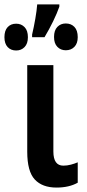

<svg xmlns="http://www.w3.org/2000/svg" viewBox="-62 -837 391 867"><path d="M179 -543V-153Q179 -89 224 -89Q241 -89 258 -93.5Q275 -98 289 -104V-12Q250 10 193 10Q129 10 95 -26.5Q61 -63 61 -152V-543ZM206 -817V-807Q196 -778 178 -741Q160 -704 139 -669H83V-681Q91 -715 97.5 -752.5Q104 -790 106 -817ZM235 -731Q259 -731 274 -715.5Q289 -700 289 -669Q289 -641 274 -625.5Q259 -610 235 -610Q212 -610 197 -625.5Q182 -641 182 -670Q182 -700 197 -715.5Q212 -731 235 -731ZM11 -730Q34 -730 49 -714.5Q64 -699 64 -669Q64 -640 49 -624.5Q34 -609 11 -609Q-13 -609 -27.5 -624.5Q-42 -640 -42 -669Q-42 -699 -27.5 -714.5Q-13 -730 11 -730Z"/></svg>

Font: Avrile Sans Condensed SemiBold
Style: Regular
Weight: 600
Width: 3
Designer: Monotype Design Team
Foundry: Monotype Imaging Inc.
Version: Version 2.001;September 10, 2019;FontCreator 11.5.0.2425 64-